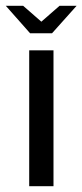

<svg xmlns="http://www.w3.org/2000/svg" viewBox="-53 -644 285 664"><path d="M-33 -624H27L90 -569L153 -624H212L127 -529H51ZM48 -470H132V0H48Z"/></svg>

Font: Smooch Sans Thin SemiBold
Style: Regular
Weight: 600
Version: Version 1.010